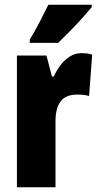

<svg xmlns="http://www.w3.org/2000/svg" viewBox="-20 -786 415 806"><path d="M322 -563Q332 -563 342 -562Q352 -561 367 -557L354 -383Q335 -389 304 -389Q256 -389 234.5 -360.5Q213 -332 213 -278V0H51V-553H175L198 -465H206Q216 -488 232.5 -510.5Q249 -533 272 -548Q295 -563 322 -563ZM365 -756Q351 -739 327.5 -712.5Q304 -686 276.5 -658Q249 -630 224 -606H105V-620Q129 -660 148 -696.5Q167 -733 183 -766H365Z"/></svg>

Font: Noto Sans Khmer UI ExtraCondensed Black
Style: Regular
Weight: 900
Width: 2
Designer: Danh Hong and the Monotype Design Team
Foundry: Monotype Imaging Inc.
Version: Version 2.002; ttfautohint (v1.8.4.7-5d5b)